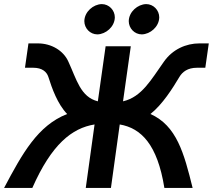

<svg xmlns="http://www.w3.org/2000/svg" viewBox="-103 -918 1040 938"><path d="M675 -833C675 -868 647 -898 611 -898C570 -897 527 -861 526 -815C526 -780 554 -750 590 -750C631 -751 674 -787 675 -833ZM458 -833C458 -868 430 -898 394 -898C353 -897 310 -861 309 -815C309 -780 337 -750 373 -750C414 -751 457 -787 458 -833ZM871 -706C806 -706 740 -677 698 -617C636 -530 590 -444 498 -423L536 -692H413L375 -423C290 -444 271 -531 231 -617C207 -671 148 -706 82 -706H36L19 -587H60C103 -587 125 -567 133 -543C151 -486 178 -410 225 -361C82 -305 7 -170 -83 0H55C149 -213 248 -292 359 -310L316 0H439L482 -310C586 -292 666 -213 700 0H838C796 -170 760 -304 632 -361C691 -408 740 -486 774 -543C788 -566 813 -587 859 -587H900L917 -706Z"/></svg>

Font: Cantarell
Style: BoldOblique
Weight: 700
Italic angle: -8°
Designer: Dave Crossland
Version: Version 0.024